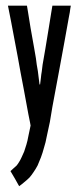

<svg xmlns="http://www.w3.org/2000/svg" viewBox="-20 -473 276 671"><path d="M227.5 -453.1Q227.5 -453.1 195.3 -453.1Q163.1 -453.1 163.1 -453.1Q163.1 -453.1 159.2 -429.7Q155.3 -406.2 150.4 -375Q144.5 -337.9 138.7 -303.7Q132.8 -269.5 132.8 -269.5Q132.8 -269.5 132.8 -269.5Q132.8 -269.5 132.8 -269.5Q130.9 -258.8 128.9 -247.1Q127.9 -235.4 126 -223.6Q124 -212.9 123 -201.2Q121.1 -189.5 120.1 -177.7Q120.1 -177.7 119.1 -177.7Q118.2 -177.7 118.2 -177.7Q118.2 -177.7 118.2 -177.7Q118.2 -177.7 118.2 -177.7Q116.2 -189.5 115.2 -201.2Q113.3 -212.9 112.3 -224.6Q110.4 -236.3 108.4 -247.1Q107.4 -258.8 105.5 -269.5Q105.5 -269.5 99.6 -303.7Q93.8 -337.9 86.9 -375Q82 -406.2 78.1 -429.7Q74.2 -453.1 74.2 -453.1Q74.2 -453.1 41 -453.1Q7.8 -453.1 7.8 -453.1Q7.8 -453.1 18.6 -398.4Q28.3 -344.7 42 -274.4Q51.8 -218.8 62.5 -164.1Q72.3 -109.4 79.1 -74.2Q83 -55.7 85 -44.9Q86.9 -34.2 86.9 -34.2Q86.9 -34.2 86.9 -34.2Q86.9 -34.2 86.9 -34.2Q83 -13.7 79.1 2.9Q76.2 19.5 72.3 32.2Q68.4 45.9 64.5 56.6Q59.6 67.4 55.7 76.2Q51.8 85 46.9 92.8Q43 99.6 38.1 105.5Q33.2 110.4 27.3 115.2Q22.5 120.1 16.6 125Q16.6 125 32.2 151.4Q46.9 177.7 46.9 177.7Q46.9 177.7 46.9 177.7Q46.9 177.7 46.9 177.7Q56.6 170.9 65.4 163.1Q75.2 155.3 83 147.5Q90.8 138.7 97.7 127.9Q104.5 118.2 111.3 105.5Q117.2 91.8 123 77.1Q128.9 61.5 133.8 43Q139.6 25.4 143.6 2.9Q148.4 -19.5 154.3 -46.9Q154.3 -46.9 163.1 -99.6Q172.9 -151.4 185.5 -219.7Q195.3 -273.4 205.1 -326.2Q214.8 -379.9 220.7 -413.1Q224.6 -431.6 225.6 -442.4Q227.5 -453.1 227.5 -453.1Z"/></svg>

Font: AgendaMediumCondGoodkids
Style: AgendaMediumCondGoodkids
Weight: 500
Designer: ""
Version: ""